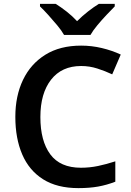

<svg xmlns="http://www.w3.org/2000/svg" viewBox="-20 -959 675 989"><path d="M398 -619Q298 -619 243 -548.5Q188 -478 188 -356Q188 -233 239 -164Q290 -95 397 -95Q442 -95 485 -104Q528 -113 574 -128V-23Q530 -6 485.5 2Q441 10 384 10Q274 10 202 -35.5Q130 -81 94.5 -163.5Q59 -246 59 -357Q59 -465 98.5 -547.5Q138 -630 213.5 -677Q289 -724 398 -724Q452 -724 504.5 -711.5Q557 -699 602 -678L558 -576Q522 -593 481.5 -606Q441 -619 398 -619ZM310 -779Q297 -802 274.5 -829Q252 -856 228.5 -882Q205 -908 186 -926V-939H267Q293 -923 322.5 -900Q352 -877 377 -850Q404 -877 433.5 -900Q463 -923 489 -939H571V-926Q553 -908 528.5 -882Q504 -856 481.5 -829Q459 -802 446 -779Z"/></svg>

Font: Noto Sans Sundanese SemiBold
Style: Regular
Weight: 600
Version: Version 2.003